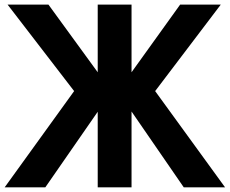

<svg xmlns="http://www.w3.org/2000/svg" viewBox="-22 -806 988 826"><path d="M-2 0 296.9 -414.1 10.7 -786.1H186.5L398.4 -495.1V-786.1H543.9V-495.1L752.9 -786.1H927.7L645.5 -414.1L946.3 0H768.6L543.9 -326.2V0H398.4V-325.2L172.9 0Z"/></svg>

Font: Gothic A1 ExtraBold
Style: Regular
Weight: 800
Designer: HanYang I&C Co.,Ltd.
Foundry: HanYang I&C Co.,Ltd.
Version: Version 2.50